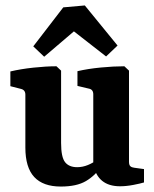

<svg xmlns="http://www.w3.org/2000/svg" viewBox="-20 -676 566 704"><path d="M355 -69Q329 -32 295 -12Q261 8 203 8Q138 8 105.5 -27Q73 -62 73 -135V-329Q73 -346 57 -350L18 -360V-414Q56 -423 102.5 -428Q149 -433 187 -433L204 -417V-152Q204 -100 218.5 -81.5Q233 -63 263 -63Q283 -63 302.5 -71Q322 -79 340 -93ZM508 -7Q495 -3 469 2Q443 7 420 7Q379 7 354.5 -13Q330 -33 322 -73V-330Q322 -348 306 -351L264 -361V-415Q303 -424 350 -428.5Q397 -433 436 -433L453 -417V-83Q453 -71 458 -66.5Q463 -62 472 -61L508 -56ZM102 -506 212 -649 291 -656 411 -509 369 -469 251 -561 142 -468Z"/></svg>

Font: Rasa
Style: Regular
Weight: 400
Designer: Anna Giedrys (Yrsa+Rasa design), David Brezina (Yrsa art-direction, Rasa art-direction, design)
Foundry: Rosetta Type Foundry
Version: Version 2.004